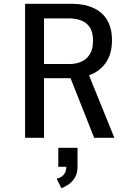

<svg xmlns="http://www.w3.org/2000/svg" viewBox="-20 -720 690 1003"><path d="M111 0V-700H361.5Q388 -700 416.2 -694.8Q444.5 -689.5 471 -677Q497.5 -664.5 518.8 -643Q540 -621.5 552.5 -588.5Q565 -555.5 565 -509.5Q565 -462.5 551.8 -428.8Q538.5 -395 516.5 -372.2Q494.5 -349.5 467.8 -336.2Q441 -323 413.2 -317.2Q385.5 -311.5 361.5 -311.5H210V0ZM472 0 337.5 -339.5 435.5 -350 577.5 0ZM210 -385.5H344Q376.5 -385.5 404.2 -397.5Q432 -409.5 449 -436.2Q466 -463 466 -507Q466 -553.5 448.2 -578.8Q430.5 -604 402 -614Q373.5 -624 341.5 -624H210ZM300.5 263 276 213.5Q286.5 211 298.2 204.8Q310 198.5 318.2 185Q326.5 171.5 326.5 149L385 151.5Q385 187 369.8 210.2Q354.5 233.5 334.5 246Q314.5 258.5 300.5 263ZM284.5 151.5V52H385V151.5Z"/></svg>

Font: Trispace Thin
Style: Regular
Weight: 400
Version: Version 1.210